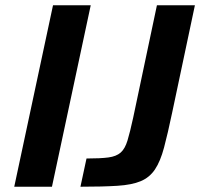

<svg xmlns="http://www.w3.org/2000/svg" viewBox="-20 -708 759 728"><path d="M34 0 181 -688H324L177 0ZM285 0 308 -107Q361 -107 391 -111Q421 -115 437.5 -129.5Q454 -144 463.5 -175.5Q473 -207 485 -262L575 -688H719L633 -282Q616 -201 602 -148.5Q588 -96 567.5 -65.5Q547 -35 513.5 -21Q480 -7 425 -3.5Q370 0 285 0Z"/></svg>

Font: Saira SemiBold
Style: Italic
Weight: 600
Italic angle: -12°
Designer: Hector Gatti with collaboration of the Omnibus-Type team
Foundry: Omnibus-Type
Version: Version 1.100; ttfautohint (v1.8.3)